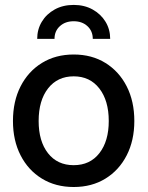

<svg xmlns="http://www.w3.org/2000/svg" viewBox="-20 -749 600 781"><path d="M279.8 11.7Q206.1 11.7 150.4 -22.5Q94.7 -56.6 63.7 -117.2Q32.7 -177.7 32.7 -256.8Q32.7 -336.9 63.7 -397.7Q94.7 -458.5 150.4 -492.9Q206.1 -527.3 279.8 -527.3Q353.5 -527.3 408.9 -492.9Q464.4 -458.5 495.4 -397.7Q526.4 -336.9 526.4 -256.8Q526.4 -177.7 495.4 -117.2Q464.4 -56.6 408.9 -22.5Q353.5 11.7 279.8 11.7ZM279.8 -77.1Q346.2 -77.1 384.3 -126Q422.4 -174.8 422.4 -256.8Q422.4 -339.8 384 -389.2Q345.7 -438.5 279.8 -438.5Q213.9 -438.5 175.5 -389.4Q137.2 -340.3 137.2 -256.8Q137.2 -174.3 175.3 -125.7Q213.4 -77.1 279.8 -77.1ZM279.8 -729Q323.2 -729 356.7 -710.4Q390.1 -691.9 409.2 -660.6Q428.2 -629.4 428.2 -590.8H357.4Q357.4 -622.6 335.7 -642.6Q314 -662.6 279.8 -662.6Q245.6 -662.6 223.6 -642.6Q201.7 -622.6 201.7 -590.8H131.3Q131.3 -629.4 150.1 -660.6Q168.9 -691.9 202.4 -710.4Q235.8 -729 279.8 -729Z"/></svg>

Font: Inter Display Medium
Style: Regular
Weight: 500
Designer: Rasmus Andersson
Foundry: rsms
Version: Version 4.001;git-9221beed3